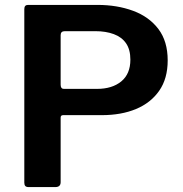

<svg xmlns="http://www.w3.org/2000/svg" viewBox="-20 -762 746 782"><path d="M663 -516Q663 -442 628.5 -392.5Q594 -343 534 -318Q474 -293 394 -293H237Q227 -293 227 -283V-20Q227 0 205 0H97Q87 0 83 -4.5Q79 -9 79 -18V-725Q79 -742 94 -742H377Q457 -742 522 -718Q587 -694 625 -644Q663 -594 663 -516ZM511 -519Q511 -560 493.5 -585.5Q476 -611 443.5 -623Q411 -635 369 -635H244Q227 -635 227 -619V-417Q227 -400 240 -400H375Q437 -400 474 -430.5Q511 -461 511 -519Z"/></svg>

Font: Libre Franklin SemiBold
Style: Regular
Weight: 600
Designer: Pablo Impallari, Rodrigo Fuenzalida, Nhung Nguyen
Foundry: Impallari Type
Version: Version 3.000